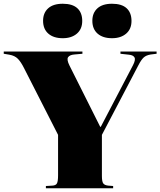

<svg xmlns="http://www.w3.org/2000/svg" viewBox="-40 -1005 856 1025"><path d="M205 0V-12L239 -14Q258 -15 264 -26Q270 -37 270 -70V-285L88 -642Q72 -674 55.5 -691Q39 -708 10 -713L-20 -718V-730H400V-718L356 -714Q332 -712 323.5 -699.5Q315 -687 331 -655L495 -328H498L670 -657Q685 -686 678 -698.5Q671 -711 648 -713L603 -718V-730H796V-718L764 -714Q740 -710 727 -698Q714 -686 699 -657L504 -285V-66Q504 -35 511.5 -25.5Q519 -16 538 -14L564 -12V0ZM558 -801Q509 -801 481 -825.5Q453 -850 453 -894Q453 -936 480 -960.5Q507 -985 558 -985Q610 -985 636 -961Q662 -937 662 -893Q662 -850 633.5 -825.5Q605 -801 558 -801ZM295 -801Q246 -801 218 -825.5Q190 -850 190 -894Q190 -936 217 -960.5Q244 -985 295 -985Q347 -985 373 -961Q399 -937 399 -893Q399 -850 370.5 -825.5Q342 -801 295 -801Z"/></svg>

Font: Display Black
Style: Regular
Weight: 900
Designer: Latin by Veronika Burian and Jose Scaglione. Greek by Irene Vlachou. Cyrillic by Vera Evstafieva.
Foundry: TypeTogether
Version: Version 3.002